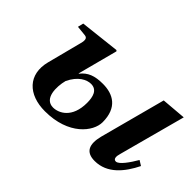

<svg xmlns="http://www.w3.org/2000/svg" viewBox="-79 -770 1051 1051"><g transform="rotate(45 446.0 -245.0)"><path d="M624 -107C605 -31 624 12 693 12C790 12 851 -65 892 -148L863 -166C837 -121 800 -68 777 -68C758 -68 757 -89 765 -115L869 -502L726 -490ZM109 -443 168 -437C187 -435 191 -421 183 -391L131 -190C99 -66 178 12 308 12C491 12 574 -97 574 -169C574 -282 506 -319 427 -319C363 -319 325 -304 294 -265H292L353 -497L348 -502L117 -476ZM271 -185C302 -251 348 -273 381 -273C428 -273 439 -230 439 -184C439 -67 368 -34 325 -34C255 -34 256 -127 271 -185Z"/></g></svg>

Font: Heuristica
Style: Bold Italic
Weight: 700
Italic angle: -13°
Version: Version 1.0.1